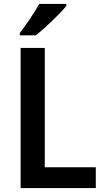

<svg xmlns="http://www.w3.org/2000/svg" viewBox="-20 -958 533 978"><path d="M318 -928V-938H180C155 -893 114 -833 81 -790V-778H162C210 -815 288 -890 318 -928ZM85 0H468V-106H208V-714H85Z"/></svg>

Font: Noto Sans Gurmukhi SemiCondensed SemiBold
Style: Regular
Weight: 600
Width: 4
Designer: Jelle Bosma - Monotype Design Team
Foundry: Monotype Imaging Inc.
Version: Version 2.004